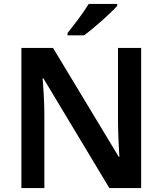

<svg xmlns="http://www.w3.org/2000/svg" viewBox="-20 -958 828 978"><path d="M577 -928V-938H432C405 -893 354 -827 324 -790V-778H408C457 -813 543 -890 577 -928ZM699 0V-714H581V-341C581 -282 586 -196 588 -159H585L250 -714H89V0H206V-370C206 -435 201 -512 197 -559H201L537 0Z"/></svg>

Font: Noto Sans Khmer UI SemiBold
Style: Regular
Weight: 600
Designer: Danh Hong and the Monotype Design Team
Foundry: Monotype Imaging Inc.
Version: Version 2.002